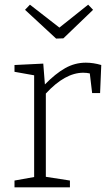

<svg xmlns="http://www.w3.org/2000/svg" viewBox="-20 -801 468 821"><path d="M413 -523 408 -403H374L364 -487Q351 -490 336 -490Q258 -490 176 -401V-45L279 -29V0H42V-29L126 -44V-479L42 -494V-523L165 -529L172 -440Q217 -486 258.5 -509.5Q300 -533 347 -533Q379 -533 413 -523ZM234 -683 357 -781 378 -759 251 -637 220 -636 87 -759 108 -781Z"/></svg>

Font: Bitter Pro Light
Style: Regular
Weight: 300
Designer: Sol Matas, and Bitter project Authors
Foundry: Sol Matas
Version: Version 1.010